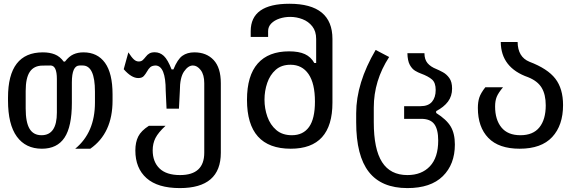

<svg xmlns="http://www.w3.org/2000/svg" viewBox="-20 -780 3050 1007"><path d="M199.7 0Q114.7 0 68.4 -63.5Q22 -127 22 -253.4V-268.1Q22 -505.4 204.6 -505.4Q240.7 -505.4 267.6 -494.6Q294.4 -483.9 314 -457H320.8Q341.8 -484.4 365 -494.9Q388.2 -505.4 417.5 -505.4Q491.2 -505.4 530.8 -450.4Q570.3 -395.5 570.3 -285.2V-252.4Q570.3 -81.5 453.6 0H374.5Q478 -85 478 -242.2V-299.3Q478 -436.5 413.6 -436.5H397.5Q356.9 -436.5 356.9 -347.7V-240.2Q356.9 -116.2 318.4 -58.1Q279.8 0 199.7 0ZM197.8 -70.8Q278.3 -70.8 278.3 -189.5V-365.7Q278.3 -436.5 245.1 -436.5L202.6 -436Q158.2 -435.5 136.5 -403.6Q114.7 -371.6 114.7 -303.2V-210.9Q114.7 -138.7 135 -104.7Q155.3 -70.8 197.8 -70.8Z M923.3 206.5Q807.1 206.5 748.5 154.3Q689.9 102.1 689.9 9.3Q689.9 -34.2 705.1 -64.2Q720.2 -94.2 760.7 -120.1H848.1Q810.1 -85 795.4 -56.2Q780.8 -27.3 780.8 8.3Q780.8 68.8 816.7 103.5Q852.5 138.2 924.3 138.2Q1051.3 138.2 1051.3 21V-343.3Q1051.3 -388.2 1032.7 -412.4Q1014.2 -436.5 991.7 -436.5Q966.8 -436.5 945.1 -404.8Q923.3 -373 923.3 -304.2L918.5 -210H853.5L849.1 -304.2Q849.1 -435.5 795.4 -436.5Q777.3 -435.5 768.3 -427.7Q759.3 -419.9 750 -403.3Q744.1 -392.6 734.6 -381.6Q725.1 -370.6 705.1 -370.6Q669.4 -370.6 628.9 -417L653.3 -505.4Q669.9 -479.5 681.9 -468.5Q693.8 -457.5 707.5 -457.5Q721.2 -457.5 729.2 -465.3Q737.3 -473.1 744.1 -481.9Q752.9 -493.7 763.7 -499.8Q774.4 -505.9 791.5 -505.9Q818.8 -505.9 839.4 -486.6Q859.9 -467.3 879.9 -416H889.6Q911.1 -469.2 936.5 -487.3Q961.9 -505.4 999.5 -505.4Q1063 -505.4 1100.6 -465.1Q1138.2 -424.8 1138.2 -343.3V21Q1138.2 206.5 923.3 206.5Z M1504.9 0Q1275.4 0 1275.4 -256.3Q1275.4 -383.3 1331.8 -447Q1388.2 -510.7 1496.1 -510.7Q1547.4 -510.7 1579.1 -496.1Q1610.8 -481.4 1628.4 -449.7H1638.2V-575.7Q1638.2 -616.2 1617.9 -641.8Q1597.7 -667.5 1566.4 -679.4Q1535.2 -691.4 1502 -691.4Q1472.7 -691.4 1446 -682.6Q1419.4 -673.8 1402.8 -657Q1386.2 -640.1 1386.2 -616.7V-586.4H1294.9V-616.7Q1294.9 -760.3 1497.6 -760.3Q1723.6 -760.3 1723.6 -575.7V-241.7Q1723.6 0 1504.9 0ZM1510.7 -70.8Q1569.8 -70.8 1600.8 -114Q1631.8 -157.2 1631.8 -247.1Q1631.8 -342.8 1598.1 -391.6Q1564.5 -440.4 1503.4 -440.4Q1456.1 -440.4 1426 -413.8Q1396 -387.2 1381.6 -345.2Q1367.2 -303.2 1367.2 -257.3Q1367.2 -210.9 1382.3 -168Q1397.5 -125 1429.2 -97.9Q1460.9 -70.8 1510.7 -70.8Z M2116.7 206.5Q1981 206.5 1914.6 121.8Q1848.1 37.1 1848.1 -138.7V-186Q1848.1 -344.2 1950.2 -518.1L2021 -481Q1940.4 -356.9 1940.4 -215.8V-138.7Q1940.4 2.4 1983.9 70.3Q2027.3 138.2 2116.7 138.2Q2191.4 138.2 2234.9 92Q2278.3 45.9 2278.3 -43Q2278.3 -101.6 2257.6 -129.2Q2236.8 -156.7 2189.5 -156.7H2099.6V-223.1H2185.5Q2226.1 -223.1 2245.6 -246.1Q2265.1 -269 2265.1 -308.1Q2265.1 -346.2 2245.8 -363Q2226.6 -379.9 2187 -394.5Q2173.3 -399.4 2157.2 -408.9Q2141.1 -418.5 2129.4 -439.7Q2117.7 -460.9 2116.7 -501H2206.1Q2206.1 -468.3 2222.2 -449Q2238.3 -429.7 2269.5 -417.5Q2283.7 -411.6 2303 -401.1Q2322.3 -390.6 2336.7 -370.6Q2351.1 -350.6 2351.1 -315.4Q2351.1 -275.9 2329.6 -247.1Q2308.1 -218.3 2267.6 -197.3V-187.5Q2321.8 -153.3 2343.8 -116.5Q2365.7 -79.6 2365.7 -22Q2365.7 82 2302.2 144.3Q2238.8 206.5 2116.7 206.5Z M2705.6 0Q2596.2 0 2541.3 -56.6Q2486.3 -113.3 2486.3 -213.9Q2486.3 -244.6 2493.7 -267.8Q2501 -291 2525.4 -322.3H2618.2Q2593.3 -292.5 2585 -271.7Q2576.7 -251 2576.7 -221.2Q2576.7 -152.3 2609.9 -111.6Q2643.1 -70.8 2709.5 -70.8Q2775.9 -70.8 2809.1 -112.1Q2842.3 -153.3 2842.3 -227.5Q2842.3 -284.2 2821 -319.6Q2799.8 -355 2750 -375Q2607.4 -424.8 2606.4 -559.6H2694.8Q2695.8 -481 2756.8 -456.1Q2852.1 -419.9 2892.6 -367.4Q2933.1 -314.9 2933.1 -229Q2933.1 -122.6 2876.2 -61.3Q2819.3 0 2705.6 0Z"/></svg>

Font: Vazir Code Hack
Style: Code-Hack
Weight: 400
Foundry: DejaVu fonts team - Redesigned by Saber Rastikerdar
Version: Version 1.1.2